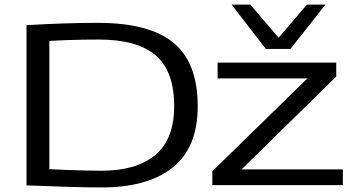

<svg xmlns="http://www.w3.org/2000/svg" viewBox="-20 -810 1551 840"><path d="M425 10Q346 10 263 7Q180 4 96 1V-700Q184 -705 258.5 -707.5Q333 -710 408 -710Q634 -710 739.5 -622.5Q845 -535 845 -345Q845 -165 736 -77.5Q627 10 425 10ZM424 -63Q577 -63 659.5 -132Q742 -201 742 -346Q742 -499 661 -568Q580 -637 412 -637Q384 -637 346.5 -636.5Q309 -636 269.5 -634.5Q230 -633 196 -631V-70Q228 -68 270 -66.5Q312 -65 353.5 -64Q395 -63 424 -63ZM909 0V-61L1325 -467H932V-536H1451V-475L1037 -69H1480V0ZM1404 -790 1251 -596H1143L993 -790H1075L1199 -645L1323 -790Z"/></svg>

Font: Georama Extended
Style: Regular
Weight: 400
Width: 7
Designer: Jean-Baptiste Levee
Foundry: Production Type
Version: Version 1.000